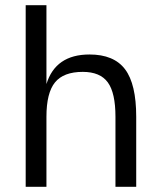

<svg xmlns="http://www.w3.org/2000/svg" viewBox="-20 -720 615 740"><path d="M159 0H158H79V-700H159V-396Q194 -510 325 -510Q419 -510 462 -453Q505 -396 505 -270V0H425V-270Q425 -362 395.5 -402.5Q366 -443 299 -443Q225 -443 192 -402.5Q159 -362 159 -270Z"/></svg>

Font: Fivo Sans Modern
Style: Regular
Weight: 400
Designer: Alexander Slobzheninov
Foundry: Alexander Slobzheninov
Version: 1.0